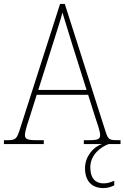

<svg xmlns="http://www.w3.org/2000/svg" viewBox="-23 -734 634 978"><path d="M-3 0H200V-20H158C111 -20 104 -29 104 -47C104 -67 122 -119 129 -140L164 -251H426L463 -134C470 -113 487 -66 487 -48C487 -28 481 -20 433 -20H404V0H496C454 13 410 62 410 123C410 189 446 224 503 224C524 224 541 219 559 210V187C536 196 524 200 504 200C468 200 437 179 437 118C437 53 493 13 530 0H591V-20H575C533 -20 528 -24 515 -63L307 -714H283L80 -81C63 -27 58 -20 16 -20H-3ZM172 -276 247 -513C262 -563 288 -638 295 -670C307 -631 328 -563 347 -501L418 -276Z"/></svg>

Font: Noto Serif Sinhala SemiCondensed Thin
Style: Regular
Weight: 100
Width: 4
Designer: Jelle Bosma - Monotype Design Team
Foundry: Monotype Imaging Inc.
Version: Version 2.007